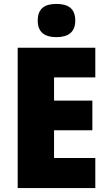

<svg xmlns="http://www.w3.org/2000/svg" viewBox="-20 -957 550 977"><path d="M267 -937C210 -937 172 -916 172 -852C172 -790 211 -768 267 -768C323 -768 363 -790 363 -852C363 -916 324 -937 267 -937ZM465 0V-153H255V-294H450V-445H255V-563H465V-714H70V0Z"/></svg>

Font: Noto Sans Arabic SemCond Blk
Style: Regular
Weight: 900
Width: 4
Designer: Monotype Design Team, Nadine Chahine, Nizar Qandah and Khaled Hosny
Foundry: Monotype Imaging Inc.
Version: Version 2.012